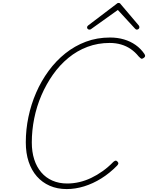

<svg xmlns="http://www.w3.org/2000/svg" viewBox="-20 -1271 1010 1310"><path d="M435 19Q371 19 319.5 -3.5Q268 -26 231.5 -67.5Q195 -109 175.5 -167.5Q156 -226 156 -300Q156 -387 174 -473Q192 -559 226.5 -638.5Q261 -718 311.5 -787Q362 -856 426 -907Q490 -958 566 -986.5Q642 -1015 731 -1015Q782 -1015 826 -1002Q870 -989 905.5 -964Q941 -939 966 -902Q972 -892 969 -885Q966 -878 956 -873Q948 -868 942.5 -871.5Q937 -875 926 -886Q902 -916 872 -936.5Q842 -957 806 -967.5Q770 -978 728 -978Q648 -978 577 -951.5Q506 -925 446.5 -876Q387 -827 341 -761.5Q295 -696 262.5 -620.5Q230 -545 213.5 -463Q197 -381 197 -299Q197 -235 213.5 -183.5Q230 -132 261.5 -95Q293 -58 338 -38.5Q383 -19 438 -19Q480 -19 521 -28.5Q562 -38 602 -57Q642 -76 680.5 -103.5Q719 -131 754 -167Q763 -174 768.5 -175Q774 -176 782 -168Q788 -161 787.5 -155.5Q787 -150 779 -141Q728 -89 671 -53.5Q614 -18 554 0.5Q494 19 435 19ZM590 -1069Q583 -1069 578.5 -1073.5Q574 -1078 574 -1084Q574 -1088 575.5 -1090.5Q577 -1093 581 -1097L772 -1242Q778 -1248 781.5 -1249.5Q785 -1251 789 -1251Q793 -1251 796.5 -1249.5Q800 -1248 804 -1242L927 -1097Q929 -1095 930 -1091.5Q931 -1088 931 -1085Q931 -1078 925.5 -1073.5Q920 -1069 914 -1069Q910 -1069 906.5 -1071Q903 -1073 900 -1077L784 -1203L609 -1078Q602 -1072 598.5 -1070.5Q595 -1069 590 -1069Z"/></svg>

Font: Playwrite RO Thin
Style: Regular
Weight: 250
Version: Version 1.002